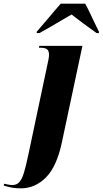

<svg xmlns="http://www.w3.org/2000/svg" viewBox="-142 -786 559 1046"><path d="M-28 240Q-56 240 -75.5 236.5Q-95 233 -122 225L-119 215Q-112 217 -98 219.5Q-84 222 -74 222Q-51 222 -36.5 206Q-22 190 -11 153Q0 116 13 54L115 -428Q119 -446 122 -461Q125 -476 125 -488Q125 -508 115 -517Q105 -526 76 -526H70L72 -536H307L195 -10Q167 122 108 181Q49 240 -28 240ZM58 -613Q89 -648 123 -689Q157 -730 189 -766H322Q333 -747 347 -717Q361 -687 375 -658.5Q389 -630 397 -613V-606H384Q297 -668 248 -707Q228 -696 198 -678Q168 -660 135 -641Q102 -622 73 -606H58Z"/></svg>

Font: Noto Serif Display ExtraCondensed Black
Style: Italic
Weight: 900
Width: 2
Italic angle: -12°
Designer: Monotype Design Team
Foundry: Monotype Imaging Inc.
Version: Version 2.009